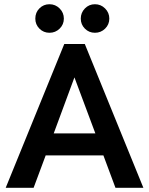

<svg xmlns="http://www.w3.org/2000/svg" viewBox="-20 -888 705 908"><path d="M284 -680H381L658 0H526L469 -153H196L139 0H7ZM431 -257 332 -522 234 -257ZM362 -800Q362 -828 381.5 -848Q401 -868 429 -868Q457 -868 477 -848Q497 -828 497 -800Q497 -772 477 -752.5Q457 -733 429 -733Q401 -733 381.5 -752.5Q362 -772 362 -800ZM214 -868Q242 -868 262 -848Q282 -828 282 -800Q282 -772 262 -752.5Q242 -733 214 -733Q186 -733 166.5 -752.5Q147 -772 147 -800Q147 -829 166.5 -848.5Q186 -868 214 -868Z"/></svg>

Font: Teachers SemiBold
Style: Regular
Weight: 600
Designer: Alfredo Marco Pradil & Chank Diesel
Version: Version 0.009